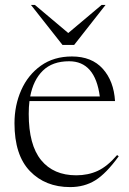

<svg xmlns="http://www.w3.org/2000/svg" viewBox="-20 -752 527 782"><path d="M273 -522Q353.5 -522 398.5 -472Q443.5 -422 448.5 -340.5H100Q97 -316 97 -288Q97 -161.5 147.5 -99.8Q198 -38 290.5 -38Q338.5 -38 377.8 -56Q417 -74 457 -120.5L463.5 -115.5Q412.5 -45 368 -17.5Q323.5 10 265.5 10Q164.5 10 101.8 -55.2Q39 -120.5 39 -250Q39 -323 66.5 -385Q94 -447 146.5 -484.5Q199 -522 273 -522ZM261.5 -502.5Q193.5 -502.5 154.5 -464.2Q115.5 -426 103 -359H386.5Q367.5 -502.5 261.5 -502.5ZM410 -732 282 -569H234.5L106 -732H122L258 -617.5L394 -732Z"/></svg>

Font: Newsreader Display Light
Style: Regular
Weight: 300
Designer: Hugues Gentile
Foundry: Production Type
Version: Version 1.001